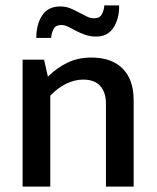

<svg xmlns="http://www.w3.org/2000/svg" viewBox="-20 -694 582 714"><path d="M167 0H64V-472H144L158 -409Q193 -443 232 -461.5Q271 -480 320 -480Q395 -480 436 -439Q477 -398 477 -322V0H374V-309Q374 -350 353 -374Q332 -398 289 -398Q258 -398 226 -382.5Q194 -367 167 -338ZM115 -553Q115 -604 137 -637Q159 -670 204 -670Q225 -670 241.5 -663Q258 -656 273 -648Q288 -640 302 -633Q316 -626 331 -626Q351 -626 359 -641.5Q367 -657 368 -674H423Q424 -626 402.5 -592Q381 -558 338 -558Q316 -558 297 -564.5Q278 -571 262.5 -579.5Q247 -588 233.5 -594.5Q220 -601 208 -601Q188 -601 180 -587.5Q172 -574 170 -553Z"/></svg>

Font: Mukta Medium
Style: Regular
Weight: 500
Designer: Girish Dalvi and Yashodeep Gholap
Foundry: Ek Type
Version: Version 2.538;PS 1.002;hotconv 16.6.51;makeotf.lib2.5.65220;